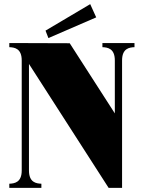

<svg xmlns="http://www.w3.org/2000/svg" viewBox="-20 -908 691 928"><path d="M475 -700V-680C500 -679 535 -674 535 -616V-360L317 -699L25 -700V-680C50 -679 85 -674 85 -616V-84C85 -26 50 -21 25 -20V0H180V-20C155 -21 120 -26 120 -84V-599L505 0H570V-616C570 -674 605 -679 630 -680V-700ZM445 -824 416 -888 200 -760 214 -724Z"/></svg>

Font: Sprat Condensed Black
Style: Regular
Weight: 900
Designer: Ethan Nakache
Foundry: Collletttivo
Version: Version 2.000;Glyphs 3.2 (3217)